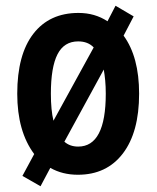

<svg xmlns="http://www.w3.org/2000/svg" viewBox="-20 -598 545 668"><path d="M464 -272Q464 -138 407.5 -64Q351 10 251 10Q197 10 155 -14L121 50L58 14L99 -62Q40 -141 40 -272Q40 -408 96 -480.5Q152 -553 253 -553Q310 -553 354 -524L382 -578L445 -541L410 -474Q464 -400 464 -272ZM157 -272Q157 -215 166 -178L306 -433Q286 -454 252 -454Q203 -454 180 -409Q157 -364 157 -272ZM348 -272Q348 -297 346 -318Q344 -339 341 -356L204 -105Q223 -88 252 -88Q348 -88 348 -272Z"/></svg>

Font: Noto Sans Gurmukhi Condensed SemiBold
Style: Regular
Weight: 600
Width: 3
Designer: Jelle Bosma - Monotype Design Team
Foundry: Monotype Imaging Inc.
Version: Version 2.004; ttfautohint (v1.8.4.7-5d5b)